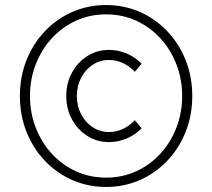

<svg xmlns="http://www.w3.org/2000/svg" viewBox="-20 -731 842 762"><path d="M401 11Q330 11 268 -16Q206 -43 159 -92Q112 -141 85.5 -207Q59 -273 59 -350Q59 -427 85.5 -493Q112 -559 159 -608Q206 -657 268 -684Q330 -711 401 -711Q472 -711 534 -684Q596 -657 643 -608Q690 -559 716.5 -493Q743 -427 743 -350Q743 -273 716.5 -207Q690 -141 643 -92Q596 -43 534 -16Q472 11 401 11ZM401 -26Q465 -26 520 -51Q575 -76 616 -120.5Q657 -165 680 -224Q703 -283 703 -350Q703 -417 680 -476Q657 -535 616 -579.5Q575 -624 520 -649Q465 -674 401 -674Q337 -674 282 -649Q227 -624 186 -579.5Q145 -535 122 -476Q99 -417 99 -350Q99 -283 122 -224Q145 -165 186 -120.5Q227 -76 282 -51Q337 -26 401 -26ZM412 -167Q365 -167 326.5 -191.5Q288 -216 265.5 -257.5Q243 -299 243 -350Q243 -401 265.5 -442.5Q288 -484 326.5 -508.5Q365 -533 412 -533Q449 -533 483 -518.5Q517 -504 542 -478L515 -446Q495 -468 468 -480.5Q441 -493 413 -493Q377 -493 348 -474Q319 -455 302 -422.5Q285 -390 285 -350Q285 -310 302 -277.5Q319 -245 348 -226Q377 -207 413 -207Q441 -207 468 -219.5Q495 -232 515 -254L542 -222Q517 -196 483 -181.5Q449 -167 412 -167Z"/></svg>

Font: Red Hat Text Light
Style: Regular
Weight: 300
Designer: Pentagram, MCKL
Foundry: Pentagram, MCKL
Version: Version 1.023; ttfautohint (v1.8.3)